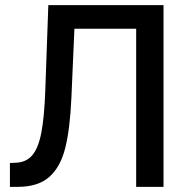

<svg xmlns="http://www.w3.org/2000/svg" viewBox="-20 -727 728 747"><path d="M18.6 -92.8 39.1 -93.8Q81.1 -94.7 105 -122.3Q128.9 -149.9 140.6 -209.7Q152.3 -269.5 156.2 -375L168 -707H616.2V0H509.8V-615.2H269.5L257.8 -346.7Q252.4 -224.6 233.6 -150.4Q214.8 -76.2 171.1 -38.1Q127.4 0 48.8 0H18.6Z"/></svg>

Font: WEMIX Pretendard Medium
Style: Regular
Weight: 500
Designer: Base glyphs from Inter by Rasmus Andersson; Hangeul glyphs from Noto Sans CJK(Source Han Sans) by Jang Soo-young and Kan
Foundry: Kil Hyung-jin
Version: Version 1.000